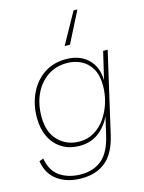

<svg xmlns="http://www.w3.org/2000/svg" viewBox="-159 -860 858 1143"><g transform="rotate(-15 270.0 -289.0)"><path d="M434 -778 337 -587H304L410 -778ZM199 200Q112 200 53 158Q-6 116 -18 36L8 27Q21 105 74 140.5Q127 176 203 176Q281 176 331.5 133Q382 90 405 -9L431 -122Q406 -66 357.5 -28Q309 10 238 10Q175 10 129 -19Q83 -48 58.5 -99Q34 -150 34 -216Q34 -298 65.5 -365Q97 -432 154.5 -471Q212 -510 290 -510Q374 -510 425 -462Q476 -414 478 -330L518 -500H546L432 -4Q407 104 348.5 152Q290 200 199 200ZM245 -15Q294 -15 334.5 -39Q375 -63 404 -104.5Q433 -146 448.5 -197Q464 -248 464 -300Q464 -365 440 -406Q416 -447 376.5 -466.5Q337 -486 290 -486Q222 -486 170.5 -451Q119 -416 90.5 -355Q62 -294 62 -215Q62 -120 114 -67.5Q166 -15 245 -15Z"/></g></svg>

Font: Prodigy Sans ExtraLight
Style: Italic
Weight: 200
Italic angle: -13°
Designer: Wei Huang
Foundry: Wei Huang
Version: Version 1.003; ttfautohint (v1.8.3)